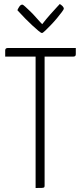

<svg xmlns="http://www.w3.org/2000/svg" viewBox="-20 -940 405 960"><path d="M158 0V-685Q158 -685 159.5 -688.5Q161 -692 170 -692H191Q200 -692 201.5 -688.5Q203 -685 203 -685V-12Q203 -6 201 -3.5Q199 -1 189.5 -0.5Q180 0 158 0ZM6 -657V-688Q6 -700 19 -700H359V-669Q359 -663 356 -660Q353 -657 346 -657ZM190 -775Q185 -775 172 -786Q159 -797 141.5 -813Q124 -829 107.5 -846Q91 -863 80 -875Q69 -887 67 -889Q69 -895 76 -906Q83 -917 92 -917Q95 -917 106 -907Q117 -897 131.5 -883Q146 -869 159 -854Q172 -839 181.5 -829Q191 -819 191 -819Q211 -845 231.5 -868Q252 -891 265.5 -905.5Q279 -920 279 -920Q287 -915 293 -909Q299 -903 299 -896Q299 -893 289 -879.5Q279 -866 264.5 -848.5Q250 -831 234 -814.5Q218 -798 206 -786.5Q194 -775 190 -775Z"/></svg>

Font: Yanone Kaffeesatz Light
Style: Regular
Weight: 300
Designer: Yanone (Cyrillic: Daniel Pouzeot, Huerta Tipografica, and Cyreal)
Foundry: Yanone
Version: Version 2.003